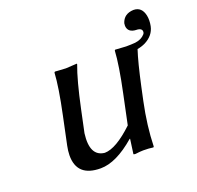

<svg xmlns="http://www.w3.org/2000/svg" viewBox="-105 -673 818 796"><g transform="rotate(-20 304.0 -275.5)"><path d="M363.8 -64Q278.3 9.8 210 9.8Q105 9.8 106 -85.4Q106.4 -105 110.8 -126L136.7 -249Q161.6 -366.2 165 -429.2L168 -432.1Q169.9 -432.1 215.3 -429.2L264.6 -432.1L265.1 -429.2Q242.2 -368.7 216.8 -249L195.8 -149.9Q183.1 -51.3 247.6 -44.9Q297.4 -45.4 375.5 -119.1L402.8 -249Q427.7 -366.2 431.2 -429.2L433.6 -432.1Q435.5 -432.1 481 -429.2Q504.4 -429.2 521.5 -430.7Q549.8 -434.1 564.9 -451.7Q567.9 -455.6 568.4 -458Q572.3 -476.6 548.3 -479Q547.4 -479 545.9 -479Q507.8 -480 505.9 -510.7Q505.9 -516.6 506.8 -522Q518.1 -559.1 561 -561Q597.7 -561 606.4 -519Q610.4 -497.6 605.5 -473.1Q597.2 -434.1 556.6 -413.6Q540 -405.8 522 -402.8Q504.9 -351.1 482.9 -249L470.7 -191.9Q449.2 -90.3 446.8 0L444.3 2.9Q425.3 0 400.4 0Q388.2 0 365.2 2.9Q356.4 2.9 356.9 0L365.7 -64Z"/></g></svg>

Font: Linux Biolinum Capitals O
Style: Italic Samll Caps
Weight: 400
Italic angle: -12°
Designer: Philipp H. Poll
Foundry: Philipp H. Poll
Version: Version 0.6.2